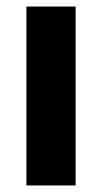

<svg xmlns="http://www.w3.org/2000/svg" viewBox="-20 -569 314 589"><path d="M212 0H61V-549H212Z"/></svg>

Font: Noto Sans Sinhala Condensed ExtraBold
Style: Regular
Weight: 800
Width: 3
Designer: Jelle Bosma - Monotype Design Team
Foundry: Monotype Imaging Inc.
Version: Version 2.006; ttfautohint (v1.8.4.7-5d5b)